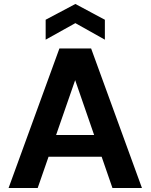

<svg xmlns="http://www.w3.org/2000/svg" viewBox="-20 -943 755 963"><path d="M23 0 278 -700H437L692 0H544L357 -541L169 0ZM135 -157 172 -266H532L568 -157ZM209 -744V-844L358 -923L506 -844V-744L358 -827Z"/></svg>

Font: DM Sans 12pt ExtraBold
Style: Regular
Weight: 800
Version: Version 4.004;gftools[0.9.30]